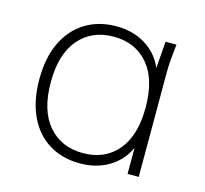

<svg xmlns="http://www.w3.org/2000/svg" viewBox="-81 -599 746 698"><g transform="rotate(15 291.5 -250.0)"><path d="M276 8Q208 8 158 -23Q108 -54 81 -112Q54 -170 54 -250Q54 -331 81.5 -388.5Q109 -446 159 -477Q209 -508 276 -508Q347 -508 397.5 -471Q448 -434 464 -369H452L462 -500H503Q500 -472 497.5 -445Q495 -418 495 -392V0H453V-131H464Q448 -66 397 -29Q346 8 276 8ZM276 -31Q358 -31 406 -87.5Q454 -144 454 -250Q454 -356 406 -412.5Q358 -469 276 -469Q194 -469 145.5 -412.5Q97 -356 97 -250Q97 -144 145.5 -87.5Q194 -31 276 -31Z"/></g></svg>

Font: Mulish ExtraLight ExtraLight
Style: Regular
Weight: 250
Version: Version 3.603